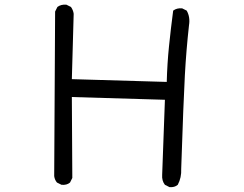

<svg xmlns="http://www.w3.org/2000/svg" viewBox="-20 -764 1040 818"><path d="M702.1 33.2 682.6 23.4Q668.9 5.9 670.9 -19.5L682.6 -338.9L286.1 -350.6L288.1 -5.9L278.3 13.7Q264.6 25.4 242.2 23.4L222.7 13.7Q212.9 2 210.9 -13.7L214.8 -714.8L224.6 -734.4Q240.2 -746.1 262.7 -744.1L282.2 -734.4Q292 -720.7 293.9 -705.1L286.1 -426.8L690.4 -415Q692.4 -493.2 700.2 -568.8Q708 -644.5 717.8 -718.8Q733.4 -730.5 755.9 -728.5L775.4 -718.8Q791 -691.4 785.2 -656.2Q773.4 -549.8 767.6 -443.4Q761.7 -336.9 752 -44.9Q753.9 -7.8 737.3 23.4Q723.6 35.2 702.1 33.2Z"/></svg>

Font: JasonHandwriting2
Style: Regular
Weight: 400
Version: Version 1.05.10